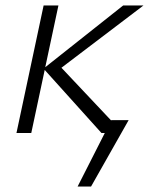

<svg xmlns="http://www.w3.org/2000/svg" viewBox="-20 -485 549 700"><path d="M386 -47H449L312 195H263L362 0H350L143 -230L94 0H40L139 -465H193L145 -240L429 -465H503L204 -238L385 -46Z"/></svg>

Font: Ysabeau Infant Semilight
Style: Italic
Weight: 300
Italic angle: -12°
Designer: Christian Thalmann (Catharsis Fonts)
Version: Version 0.003